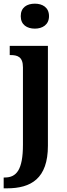

<svg xmlns="http://www.w3.org/2000/svg" viewBox="-36 -786 363 1046"><path d="M154 -630C195 -630 231 -651 231 -698C231 -746 195 -766 154 -766C111 -766 77 -746 77 -698C77 -651 111 -630 154 -630ZM-16 240H2C133 240 225 187 225 8V-536H17V-486H21C59 -486 89 -477 89 -419V2C89 139 54 181 -10 181H-16Z"/></svg>

Font: Noto Serif Thai Condensed
Style: Bold
Weight: 700
Width: 3
Designer: Monotype Design Team
Foundry: Monotype Imaging Inc.
Version: Version 2.002